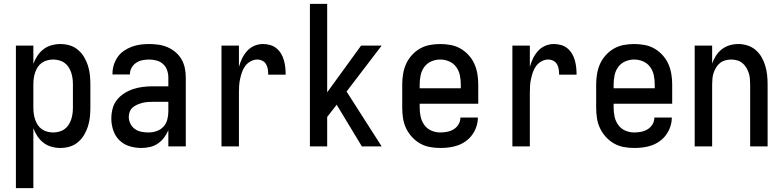

<svg xmlns="http://www.w3.org/2000/svg" viewBox="-20 -755 4040 990"><path d="M62 215V-520H152V-426Q160 -448 173 -467.5Q186 -487 204 -501Q222 -515 245 -521.5Q268 -528 291 -528Q316 -528 339.5 -521Q363 -514 382 -498Q401 -482 413.5 -461Q426 -440 433.5 -416.5Q441 -393 443.5 -368.5Q446 -344 446 -320V-200Q446 -176 443.5 -151.5Q441 -127 433.5 -103.5Q426 -80 413.5 -59Q401 -38 382 -22Q363 -6 339.5 1Q316 8 291 8Q268 8 245 1.5Q222 -5 204 -19Q186 -33 173 -52.5Q160 -72 152 -94V215ZM254 -72Q269 -72 284.5 -76Q300 -80 312.5 -89Q325 -98 333.5 -111Q342 -124 347 -139Q352 -154 354 -169.5Q356 -185 356 -200V-320Q356 -335 354 -350.5Q352 -366 347 -381Q342 -396 333.5 -409Q325 -422 312.5 -431Q300 -440 284.5 -444Q269 -448 254 -448Q239 -448 223.5 -444Q208 -440 195.5 -431Q183 -422 174.5 -409Q166 -396 161 -381Q156 -366 154 -350.5Q152 -335 152 -320V-200Q152 -185 154 -169.5Q156 -154 161 -139Q166 -124 174.5 -111Q183 -98 195.5 -89Q208 -80 223.5 -76Q239 -72 254 -72Z M708 8Q678 8 648 -1Q618 -10 596 -31.5Q574 -53 564 -83Q554 -113 554 -143Q554 -169 560.5 -194.5Q567 -220 583 -240Q599 -260 621 -274Q643 -288 667.5 -296Q692 -304 717.5 -307Q743 -310 769 -310H848V-355Q848 -375 841.5 -393.5Q835 -412 820.5 -425Q806 -438 787 -443Q768 -448 749 -448Q731 -448 714 -444.5Q697 -441 682.5 -431.5Q668 -422 659 -406.5Q650 -391 650 -374V-371H560V-376Q560 -399 567 -421Q574 -443 587 -461.5Q600 -480 619 -493Q638 -506 659.5 -514Q681 -522 703.5 -525Q726 -528 749 -528Q773 -528 797.5 -524.5Q822 -521 844 -511.5Q866 -502 885 -486Q904 -470 916 -449Q928 -428 933 -404Q938 -380 938 -355V0H848V-84Q840 -64 826 -45.5Q812 -27 793.5 -14.5Q775 -2 753 3Q731 8 708 8ZM746 -72Q767 -72 787.5 -79Q808 -86 822.5 -101.5Q837 -117 842.5 -138Q848 -159 848 -180V-230H769Q755 -230 741 -229Q727 -228 714 -224.5Q701 -221 688 -215.5Q675 -210 664.5 -201Q654 -192 649 -179Q644 -166 644 -152Q644 -134 652.5 -117Q661 -100 676 -89.5Q691 -79 709 -75.5Q727 -72 746 -72Z M1122 0V-520H1212V-410Q1218 -432 1228 -453Q1238 -474 1253.5 -491.5Q1269 -509 1290.5 -518.5Q1312 -528 1336 -528Q1354 -528 1372.5 -523Q1391 -518 1405.5 -506Q1420 -494 1429.5 -478Q1439 -462 1444 -444Q1449 -426 1451 -407.5Q1453 -389 1453 -370H1363Q1363 -384 1361 -397.5Q1359 -411 1352.5 -423Q1346 -435 1333.5 -441.5Q1321 -448 1307 -448Q1289 -448 1272.5 -439Q1256 -430 1245 -415.5Q1234 -401 1228 -383.5Q1222 -366 1218 -348Q1214 -330 1213 -312Q1212 -294 1212 -276V0Z M1846 0 1716 -215 1667 -152V0H1578V-735H1667V-279L1842 -520H1948L1767 -283L1948 0Z M2250 8Q2223 8 2196 3Q2169 -2 2145.5 -15.5Q2122 -29 2103.5 -49.5Q2085 -70 2073.5 -94.5Q2062 -119 2058 -146Q2054 -173 2054 -200V-320Q2054 -347 2058.5 -374Q2063 -401 2074 -425.5Q2085 -450 2103.5 -470.5Q2122 -491 2145.5 -504.5Q2169 -518 2196 -523Q2223 -528 2250 -528Q2277 -528 2304 -523Q2331 -518 2354.5 -504.5Q2378 -491 2396.5 -470.5Q2415 -450 2426 -425.5Q2437 -401 2441.5 -374Q2446 -347 2446 -320V-220H2144V-200Q2144 -176 2149 -153Q2154 -130 2168 -110.5Q2182 -91 2204 -81.5Q2226 -72 2250 -72Q2268 -72 2286 -75.5Q2304 -79 2319.5 -88.5Q2335 -98 2344.5 -114Q2354 -130 2354 -149H2444Q2444 -125 2436.5 -102.5Q2429 -80 2415.5 -61Q2402 -42 2383 -28Q2364 -14 2342 -6Q2320 2 2296.5 5Q2273 8 2250 8ZM2144 -300H2356V-320Q2356 -344 2351 -367.5Q2346 -391 2332 -410Q2318 -429 2296 -438.5Q2274 -448 2250 -448Q2226 -448 2204 -438.5Q2182 -429 2168 -410Q2154 -391 2149 -367.5Q2144 -344 2144 -320Z M2622 0V-520H2712V-410Q2718 -432 2728 -453Q2738 -474 2753.5 -491.5Q2769 -509 2790.5 -518.5Q2812 -528 2836 -528Q2854 -528 2872.5 -523Q2891 -518 2905.5 -506Q2920 -494 2929.5 -478Q2939 -462 2944 -444Q2949 -426 2951 -407.5Q2953 -389 2953 -370H2863Q2863 -384 2861 -397.5Q2859 -411 2852.5 -423Q2846 -435 2833.5 -441.5Q2821 -448 2807 -448Q2789 -448 2772.5 -439Q2756 -430 2745 -415.5Q2734 -401 2728 -383.5Q2722 -366 2718 -348Q2714 -330 2713 -312Q2712 -294 2712 -276V0Z M3250 8Q3223 8 3196 3Q3169 -2 3145.5 -15.5Q3122 -29 3103.5 -49.5Q3085 -70 3073.5 -94.5Q3062 -119 3058 -146Q3054 -173 3054 -200V-320Q3054 -347 3058.5 -374Q3063 -401 3074 -425.5Q3085 -450 3103.5 -470.5Q3122 -491 3145.5 -504.5Q3169 -518 3196 -523Q3223 -528 3250 -528Q3277 -528 3304 -523Q3331 -518 3354.5 -504.5Q3378 -491 3396.5 -470.5Q3415 -450 3426 -425.5Q3437 -401 3441.5 -374Q3446 -347 3446 -320V-220H3144V-200Q3144 -176 3149 -153Q3154 -130 3168 -110.5Q3182 -91 3204 -81.5Q3226 -72 3250 -72Q3268 -72 3286 -75.5Q3304 -79 3319.5 -88.5Q3335 -98 3344.5 -114Q3354 -130 3354 -149H3444Q3444 -125 3436.5 -102.5Q3429 -80 3415.5 -61Q3402 -42 3383 -28Q3364 -14 3342 -6Q3320 2 3296.5 5Q3273 8 3250 8ZM3144 -300H3356V-320Q3356 -344 3351 -367.5Q3346 -391 3332 -410Q3318 -429 3296 -438.5Q3274 -448 3250 -448Q3226 -448 3204 -438.5Q3182 -429 3168 -410Q3154 -391 3149 -367.5Q3144 -344 3144 -320Z M3562 0V-520H3652V-427Q3659 -448 3671.5 -467.5Q3684 -487 3702 -501Q3720 -515 3742 -521.5Q3764 -528 3787 -528Q3811 -528 3834.5 -520.5Q3858 -513 3876.5 -497Q3895 -481 3907 -460Q3919 -439 3926 -415.5Q3933 -392 3935.5 -368Q3938 -344 3938 -320V0H3848V-320Q3848 -335 3846.5 -350.5Q3845 -366 3840 -380.5Q3835 -395 3827 -408Q3819 -421 3807 -430.5Q3795 -440 3780 -444Q3765 -448 3750 -448Q3735 -448 3720 -444Q3705 -440 3693 -430.5Q3681 -421 3673 -408Q3665 -395 3660 -380.5Q3655 -366 3653.5 -350.5Q3652 -335 3652 -320V0Z"/></svg>

Font: Iosevka Medium
Style: Regular
Weight: 500
Monospace: yes
Designer: Belleve Invis
Foundry: Belleve Invis
Version: Version 32.5.0; ttfautohint (v1.8.4)